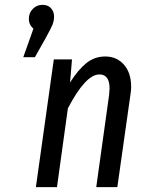

<svg xmlns="http://www.w3.org/2000/svg" viewBox="-20 -772 609 792"><path d="M203 -704Q203 -686 196.5 -670Q190 -654 170 -618L124 -536H76L118 -654Q109 -661 104 -671.5Q99 -682 99 -694Q99 -719 115.5 -735.5Q132 -752 155 -752Q178 -752 190.5 -738Q203 -724 203 -704ZM521 -414Q521 -399 518 -381L464 0H377L430 -380Q432 -400 432 -407Q432 -465 390 -465Q333 -465 260 -325L215 0H128L202 -527H277L269 -432Q302 -484 336 -511.5Q370 -539 414 -539Q462 -539 491.5 -505Q521 -471 521 -414Z"/></svg>

Font: Fira Sans Compressed
Style: Italic
Weight: 400
Width: 1
Italic angle: -8°
Designer: bBox Type GmbH & Carrois Corporate GbR & Edenspiekermann AG
Foundry: bBox Type GmbH & Carrois Corporate GbR & Edenspiekermann AG
Version: Version 4.301